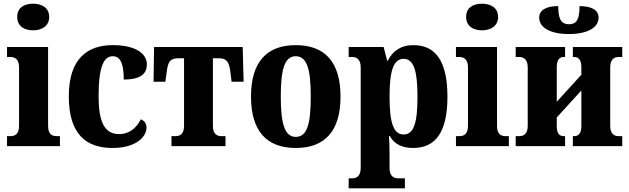

<svg xmlns="http://www.w3.org/2000/svg" viewBox="-20 -790 3402 1038"><path d="M159 -626C206 -626 246 -650 246 -698C246 -748 206 -770 159 -770C110 -770 73 -748 73 -698C73 -650 110 -626 159 -626ZM18 0H304V-54H286C259 -54 240 -67 240 -110V-536H18V-482H37C63 -482 83 -467 83 -426V-110C83 -67 63 -54 37 -54H18Z M588 10C715 10 772 -50 772 -100C772 -122 761 -137 741 -145C717 -96 677 -65 624 -65C543 -65 513 -135 513 -270C513 -437 544 -486 590 -486C636 -486 649 -434 649 -360C747 -360 774 -396 774 -442C774 -499 715 -546 590 -546C457 -546 352 -478 352 -269C352 -63 447 10 588 10Z M907 0H1199V-54H1177C1151 -54 1131 -67 1131 -110V-475H1163C1208 -475 1219 -452 1226 -398L1232 -348H1297L1292 -536H813L810 -348H874L881 -398C887 -452 897 -475 944 -475H975V-110C975 -67 955 -54 929 -54H907Z M1579 10C1736 10 1821 -81 1821 -268C1821 -455 1736 -546 1579 -546C1422 -546 1337 -455 1337 -268C1337 -81 1422 10 1579 10ZM1579 -50C1518 -50 1498 -124 1498 -268C1498 -412 1517 -486 1579 -486C1641 -486 1660 -412 1660 -268C1660 -124 1642 -50 1579 -50Z M1865 228H2169V174H2132C2106 174 2086 160 2086 118V48C2086 10 2085 -25 2083 -55H2087C2111 -12 2152 10 2213 10C2334 10 2399 -74 2399 -267C2399 -462 2333 -546 2215 -546C2145 -546 2101 -512 2077 -462H2073L2054 -536H1865V-482H1884C1910 -482 1930 -467 1930 -426V118C1930 160 1910 174 1884 174H1865ZM2162 -63C2106 -63 2086 -130 2086 -268C2086 -403 2106 -472 2162 -472C2218 -472 2237 -403 2237 -268C2237 -130 2219 -63 2162 -63Z M2586 -626C2633 -626 2673 -650 2673 -698C2673 -748 2633 -770 2586 -770C2537 -770 2500 -748 2500 -698C2500 -650 2537 -626 2586 -626ZM2445 0H2731V-54H2713C2686 -54 2667 -67 2667 -110V-536H2445V-482H2464C2490 -482 2510 -467 2510 -426V-110C2510 -67 2490 -54 2464 -54H2445Z M3056 -606C3155 -606 3216 -640 3216 -695C3216 -735 3179 -757 3113 -757C3113 -690 3100 -659 3056 -659C3012 -659 2998 -690 2998 -757C2932 -757 2895 -735 2895 -695C2895 -640 2956 -606 3056 -606ZM2768 0H3035V-54H3028C3005 -54 2990 -67 2990 -109V-155L3123 -301V-109C3123 -67 3107 -54 3084 -54H3077V0H3344V-54H3325C3299 -54 3279 -67 3279 -110V-426C3279 -467 3299 -482 3325 -482H3344V-536H3077V-482H3084C3107 -482 3123 -467 3123 -427V-386L2990 -240V-427C2990 -467 3005 -482 3028 -482H3035V-536H2768V-482H2787C2813 -482 2833 -467 2833 -426V-110C2833 -67 2813 -54 2787 -54H2768Z"/></svg>

Font: Noto Serif Condensed ExtraBold
Style: Regular
Weight: 800
Width: 3
Designer: Monotype Design Team
Foundry: Monotype Imaging Inc.
Version: Version 2.013